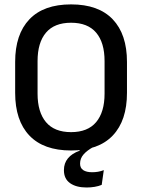

<svg xmlns="http://www.w3.org/2000/svg" viewBox="-20 -672 660 874"><path d="M374 181.5Q327 181.5 299 161.8Q271 142 271 103V102Q271 71 289.2 48.8Q307.5 26.5 342.5 14V2L406 -30V-3.5Q376.5 12.5 360.5 30.8Q344.5 49 344.5 72.5V73Q344.5 93 359 102.5Q373.5 112 399.5 112Q413 112 426.2 109.8Q439.5 107.5 452.5 102.5L443 169.5Q429 175.5 411 178.5Q393 181.5 374 181.5ZM303.5 13Q178.5 13 113.8 -55Q49 -123 49 -249.5V-390Q49 -516 113.8 -584Q178.5 -652 303.5 -652Q428.5 -652 493.2 -584Q558 -516 558 -390V-249.5Q558 -123 493.2 -55Q428.5 13 303.5 13ZM303.5 -70.5Q379.5 -70.5 417.8 -116.2Q456 -162 456 -245.5V-394Q456 -478 417.8 -523.2Q379.5 -568.5 303.5 -568.5Q227.5 -568.5 189.2 -523.2Q151 -478 151 -394V-245.5Q151 -162 189.2 -116.2Q227.5 -70.5 303.5 -70.5Z"/></svg>

Font: Anek Latin Medium
Style: Regular
Weight: 500
Designer: Yesha Goshar
Foundry: Ek Type
Version: Version 1.003